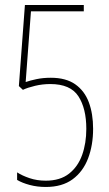

<svg xmlns="http://www.w3.org/2000/svg" viewBox="-20 -734 434 763"><path d="M182 -425Q242 -425 279 -399Q316 -373 333 -327.5Q350 -282 350 -222Q350 -157 330 -104.5Q310 -52 268.5 -21.5Q227 9 162 9Q128 9 98 1Q68 -7 48 -19V-49Q68 -36 97.5 -26Q127 -16 162 -16Q219 -16 254.5 -44Q290 -72 306.5 -118.5Q323 -165 323 -222Q323 -303 291.5 -351.5Q260 -400 180 -400Q149 -400 119.5 -393Q90 -386 71 -377L55 -392L79 -714H313V-689H103L82 -408Q99 -414 125 -419.5Q151 -425 182 -425Z"/></svg>

Font: Noto Sans Thai Looped ExtraCondensed Thin
Style: Regular
Weight: 100
Width: 2
Designer: Sasikarn Vongin, Ben Mitchell
Foundry: The Fontpad Ltd
Version: Version 1.001; ttfautohint (v1.8.4.7-5d5b)